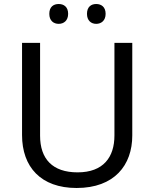

<svg xmlns="http://www.w3.org/2000/svg" viewBox="-20 -928 771 958"><path d="M226 -859C226 -825 247 -809 273 -809C298 -809 320 -825 320 -859C320 -894 298 -908 273 -908C247 -908 226 -894 226 -859ZM414 -859C414 -825 435 -809 460 -809C485 -809 507 -825 507 -859C507 -894 485 -908 460 -908C435 -908 414 -894 414 -859ZM640 -252V-714H551V-252C551 -144 496 -68 367 -68C242 -68 180 -135 180 -251V-714H90V-254C90 -95 184 10 362 10C551 10 640 -104 640 -252Z"/></svg>

Font: Noto Sans Lycian
Style: Regular
Weight: 400
Designer: Monotype Design Team
Foundry: Monotype Imaging Inc.
Version: Version 2.002